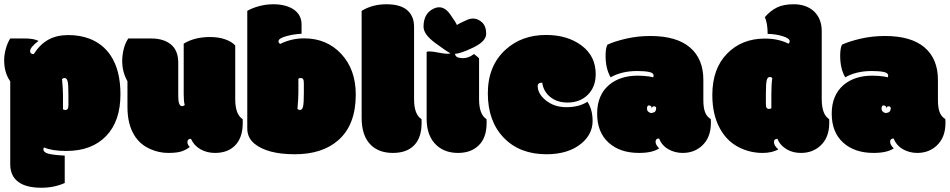

<svg xmlns="http://www.w3.org/2000/svg" viewBox="-26 -716 4501 910"><path d="M116.7 -474.1Q116.7 -492.2 156.7 -522Q134.3 -533.7 91.8 -533.7H22.5Q9.3 -513.2 1.5 -484.4Q-6.3 -455.6 -6.3 -431.2Q-6.3 -371.1 22.5 -330.6V62.5Q22.5 120.1 63.5 147.9Q99.6 173.8 170.4 173.8Q230.5 173.8 280.8 151.4V21.5Q225.1 18.6 202.4 12.2Q179.7 5.9 179.7 -8.8Q179.7 -15.1 183.1 -17.1Q220.7 -0.5 288.1 -0.5Q408.7 -0.5 476.8 -71Q544.9 -141.6 544.9 -269Q544.9 -382.3 499 -452.1Q462.4 -507.3 399.4 -532.2Q353.5 -549.8 297.9 -549.8Q242.2 -549.8 202.6 -527.6Q163.1 -505.4 133.8 -459.5Q116.7 -459.5 116.7 -474.1ZM272.5 -263.7Q272.5 -293 268.1 -341.3Q272.9 -346.2 279.8 -346.2Q290.5 -346.2 294.4 -330.8Q298.3 -315.4 298.3 -268.6V-218.8Q298.3 -205.6 294.9 -200.2Q291.5 -194.8 283.7 -194.8Q275.9 -194.8 272.5 -198.2Z M836.9 -212.9Q818.8 -212.9 818.8 -260.3V-418.5Q818.8 -476.6 784.4 -505.1Q750 -533.7 689.5 -533.7H582Q566.9 -511.2 560.1 -482.4Q553.2 -453.6 553.2 -426.8Q553.2 -374.5 578.1 -331.1V-208.5Q578.1 -127.4 610.8 -74.7Q637.7 -30.3 688 -8.8Q728.5 8.8 771.2 8.8Q814 8.8 835.9 1Q857.9 -6.8 873.5 -19.5Q862.3 -30.8 862.3 -42Q862.3 -58.1 878.9 -58.1Q894 -25.4 924.6 -8.3Q955.1 8.8 992.7 8.8Q1052.7 8.8 1086.9 -25.4Q1124.5 -62 1124.5 -133.3V-142.1Q1124.5 -148.9 1124 -151.4Q1088.9 -173.3 1088.9 -246.1V-500.5Q1072.3 -518.6 1041.3 -529.5Q1010.3 -540.5 969.2 -540.5Q896.5 -540.5 844.7 -509.3V-268.1Q844.7 -233.9 849.6 -217.8Q842.8 -212.9 836.9 -212.9Z M1403.3 -599.6Q1403.3 -647.9 1361.8 -673.8Q1325.2 -695.8 1269 -695.8Q1235.4 -695.8 1202.4 -687Q1169.4 -678.2 1146 -664.6V-107.4Q1146 -63 1179.7 -35.2Q1241.2 15.1 1371.3 15.1Q1501.5 15.1 1577.1 -51.3Q1660.2 -124 1660.2 -267.6Q1660.2 -386.2 1591.6 -460.2Q1522.9 -534.2 1415.5 -534.2Q1355.5 -534.2 1301.8 -507.8Q1293.9 -512.7 1293.9 -520.5Q1293.9 -533.7 1328.1 -543.7Q1362.3 -553.7 1403.3 -556.2ZM1383.8 -199.7Q1388.2 -248 1388.2 -277.3V-342.8Q1391.6 -346.2 1399.4 -346.2Q1407.2 -346.2 1410.6 -340.8Q1414.1 -335.4 1414.1 -322.3V-272.5Q1414.1 -225.6 1410.2 -210.2Q1406.2 -194.8 1395.5 -194.8Q1388.7 -194.8 1383.8 -199.7Z M1936.5 -589.4Q1936.5 -639.6 1904.1 -667.7Q1871.6 -695.8 1805.4 -695.8Q1739.3 -695.8 1688 -664.6V-157.2Q1688 -70.3 1733.4 -27.3Q1771.5 8.8 1836.4 8.8Q1901.4 8.8 1936.8 -27.3Q1972.2 -63.5 1972.2 -133.3V-142.1Q1972.2 -148.9 1971.7 -151.4Q1936.5 -173.3 1936.5 -246.1Z M2244.6 -439.5Q2240.2 -444.8 2220.7 -460Q2194.8 -440.4 2169.9 -440.4Q2130.9 -440.4 2130.9 -461.4Q2154.8 -460.9 2216.6 -490.5Q2278.3 -520 2278.3 -556.2Q2278.3 -592.3 2258.3 -610.4Q2226.1 -639.2 2186 -621.1Q2148.9 -604.5 2139.6 -597.2Q2135.3 -609.4 2107.4 -648.4Q2072.8 -697.3 2027.1 -674.1Q1981.4 -650.9 1981.4 -589.4Q1981.4 -553.7 2034.7 -513.9Q2087.9 -474.1 2108.9 -463.4Q2097.7 -457.5 2051.3 -466.8Q2004.9 -476.1 1996.1 -469.7V-152.3Q1996.1 -68.8 2045.4 -25.4Q2084.5 8.8 2144.8 8.8Q2205.1 8.8 2241.2 -25.4Q2280.3 -61.5 2280.3 -133.3V-142.1Q2280.3 -148.9 2279.8 -151.4Q2244.6 -173.3 2244.6 -246.1Z M2564 15.1Q2667.5 15.1 2729 -35.6Q2782.7 -80.1 2782.7 -142.6Q2782.7 -196.3 2758.3 -233.9Q2718.8 -208 2658.4 -208Q2598.1 -208 2557.6 -243.2Q2522.5 -272.9 2522.5 -308.6Q2522.5 -324.2 2543.9 -324.2Q2549.8 -282.2 2582.3 -256.1Q2614.7 -230 2663.6 -230Q2723.6 -230 2760.5 -267.3Q2797.4 -304.7 2797.4 -364.3Q2797.4 -450.2 2730.5 -500.2Q2663.6 -550.3 2562 -550.3Q2447.8 -550.3 2371.6 -481.9Q2286.1 -405.3 2286.1 -273.4Q2286.1 -141.6 2361.6 -63.2Q2437 15.1 2564 15.1Z M3307.6 -241.7V-337.4Q3307.6 -437 3244.1 -491.2Q3180.7 -545.4 3056.6 -545.4Q2996.6 -545.4 2942.4 -533Q2888.2 -520.5 2853 -504.4Q2844.2 -487.3 2844.2 -452.1Q2844.2 -390.1 2868.2 -349.6Q2920.4 -379.4 2994.1 -379.4Q3028.8 -379.4 3050.3 -375Q3071.8 -370.6 3071.8 -357.9Q3071.8 -354.5 3070.3 -349.6Q3068.8 -350.1 3051.3 -353.5Q3024.9 -357.4 2996.6 -357.4Q2913.6 -357.4 2861.3 -314Q2804.2 -265.6 2804.2 -177.5Q2804.2 -89.4 2858.2 -40.3Q2912.1 8.8 3002.4 8.8Q3066.4 8.8 3098.1 -12.7Q3081.1 -29.8 3081.1 -43.5Q3081.1 -59.6 3097.7 -59.6Q3110.8 -26.4 3141.6 -8.8Q3172.4 8.8 3209.5 8.8Q3264.2 8.8 3301.3 -25.4Q3343.3 -64 3343.3 -133.3V-142.1Q3343.3 -148.9 3342.8 -151.4Q3323.2 -163.6 3315.4 -185.1Q3307.6 -206.5 3307.6 -241.7ZM3048.8 -216.3Q3056.6 -216.3 3060.1 -212.4Q3063.5 -208.5 3061.5 -200.2Q3064.5 -213.9 3076.7 -211.9Q3080.1 -211.4 3082 -209Q3086.4 -204.1 3081.1 -190.4Q3077.6 -182.1 3059.1 -180.2Q3040.5 -185.5 3040.5 -200.2Q3040.5 -216.3 3048.8 -216.3Z M3599.1 -634.8Q3612.3 -605 3612.3 -555.2Q3647.5 -555.2 3682.1 -544.9Q3716.8 -534.7 3716.8 -520Q3716.8 -514.2 3711.4 -508.8Q3663.6 -533.2 3599.1 -533.2Q3490.2 -533.2 3420.2 -461.9Q3350.1 -390.6 3350.1 -265.6Q3350.1 -171.9 3386.7 -106Q3418.5 -48.3 3472.4 -19.8Q3526.4 8.8 3588.4 8.8Q3634.3 8.8 3663.1 -8.3Q3653.3 -15.6 3647.7 -25.1Q3642.1 -34.7 3642.1 -42Q3642.1 -58.1 3658.7 -58.1Q3671.9 -25.9 3704.6 -7.3Q3732.4 8.8 3770.5 8.8Q3825.2 8.8 3862.3 -25.4Q3904.3 -64 3904.3 -133.3V-142.1Q3904.3 -148.9 3903.8 -151.4Q3868.7 -173.3 3868.7 -246.1V-568.4Q3868.7 -627.9 3831.1 -663.1Q3794.4 -695.8 3735.8 -695.8Q3687.5 -695.8 3656.2 -680.4Q3625 -665 3599.1 -634.8ZM3634.3 -346.2Q3629.9 -316.4 3629.9 -268.6V-203.1Q3626.5 -199.7 3618.7 -199.7Q3610.8 -199.7 3607.4 -205.1Q3604 -210.4 3604 -223.6V-273.4Q3604 -320.3 3607.9 -335.7Q3611.8 -351.1 3622.6 -351.1Q3629.4 -351.1 3634.3 -346.2Z M4419.4 -241.7V-337.4Q4419.4 -437 4356 -491.2Q4292.5 -545.4 4168.5 -545.4Q4108.4 -545.4 4054.2 -533Q4000 -520.5 3964.8 -504.4Q3956.1 -487.3 3956.1 -452.1Q3956.1 -390.1 3980 -349.6Q4032.2 -379.4 4106 -379.4Q4140.6 -379.4 4162.1 -375Q4183.6 -370.6 4183.6 -357.9Q4183.6 -354.5 4182.1 -349.6Q4180.7 -350.1 4163.1 -353.5Q4136.7 -357.4 4108.4 -357.4Q4025.4 -357.4 3973.1 -314Q3916 -265.6 3916 -177.5Q3916 -89.4 3970 -40.3Q4023.9 8.8 4114.3 8.8Q4178.2 8.8 4210 -12.7Q4192.9 -29.8 4192.9 -43.5Q4192.9 -59.6 4209.5 -59.6Q4222.7 -26.4 4253.4 -8.8Q4284.2 8.8 4321.3 8.8Q4376 8.8 4413.1 -25.4Q4455.1 -64 4455.1 -133.3V-142.1Q4455.1 -148.9 4454.6 -151.4Q4435.1 -163.6 4427.2 -185.1Q4419.4 -206.5 4419.4 -241.7ZM4160.6 -216.3Q4168.5 -216.3 4171.9 -212.4Q4175.3 -208.5 4173.3 -200.2Q4176.3 -213.9 4188.5 -211.9Q4191.9 -211.4 4193.8 -209Q4198.2 -204.1 4192.9 -190.4Q4189.5 -182.1 4170.9 -180.2Q4152.3 -185.5 4152.3 -200.2Q4152.3 -216.3 4160.6 -216.3Z"/></svg>

Font: Friends & Family
Style: Regular
Weight: 400
Designer: Sarang Kulkarni, Maithili Shingre, Noopur Datye
Foundry: Ek Type
Version: Version 1.000;hotconv 1.0.117;makeotfexe 2.5.65602